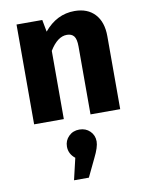

<svg xmlns="http://www.w3.org/2000/svg" viewBox="-95 -614 762 1006"><g transform="rotate(-10 286.5 -111.5)"><path d="M372 -548Q441 -548 480 -506Q519 -464 519 -388V0H361V-361Q361 -401 348.5 -416.5Q336 -432 311 -432Q261 -432 219 -363V0H61V-531H198L210 -467Q277 -548 372 -548ZM368 145Q368 175 341 229L295 325H216L243 210Q210 184 210 145Q210 113 232.5 90.5Q255 68 289 68Q323 68 345.5 90Q368 112 368 145Z"/></g></svg>

Font: Fira Sans
Style: Bold
Weight: 700
Designer: bBox Type GmbH & Carrois Corporate GbR & Edenspiekermann AG
Foundry: bBox Type GmbH & Carrois Corporate GbR & Edenspiekermann AG
Version: Version 4.301;PS 004.301;hotconv 1.0.88;makeotf.lib2.5.64775